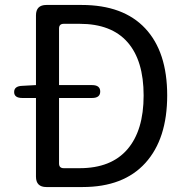

<svg xmlns="http://www.w3.org/2000/svg" viewBox="-20 -754 752 774"><path d="M167 0Q125 0 125 -42V-359H70Q37 -359 37 -383Q37 -407 70 -408L125 -411V-692Q125 -734 167 -734H309Q477 -734 565.5 -639.5Q654 -545 654 -369.5Q654 -194 566 -97Q478 0 313 0ZM218 -95Q218 -76 237 -76H301Q428 -76 493.5 -152Q559 -228 559 -369Q559 -510 494 -584Q429 -658 301 -658H237Q218 -658 218 -639V-411H351Q384 -411 384 -385Q384 -359 351 -359H218Z"/></svg>

Font: Raw Maruko Gothic CJK TC
Style: Regular
Weight: 400
Version: Version 1.001